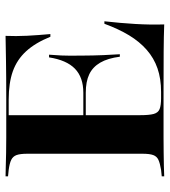

<svg xmlns="http://www.w3.org/2000/svg" viewBox="20 -631 611 691"><g transform="rotate(-90 325.5 -285.5)"><path d="M175.8 -2.4Q147.6 -2.4 121.4 -2Q95.2 -1.6 73.4 -1.2Q51.6 -0.8 36.3 0V-8.9L59.7 -11.3Q83.9 -15.3 96 -21Q108.1 -26.6 112.9 -39.5Q117.7 -52.4 117.7 -78.2V-492.7Q117.7 -518.5 112.9 -531.5Q108.1 -544.4 96 -550.4Q83.9 -556.5 59.7 -559.7L36.3 -562.1V-571Q51.6 -571 73.4 -570.2Q95.2 -569.4 121.4 -569Q147.6 -568.5 175.8 -568.5H187.9H321Q397.6 -568.5 450 -569.4Q502.4 -570.2 541.9 -571Q540.3 -533.9 542.3 -493.5Q544.4 -453.2 548.4 -409.7H538.7Q516.9 -463.7 486.7 -496.8Q456.5 -529.8 414.5 -544.8Q372.6 -559.7 312.9 -559.7H256.5V-86.3Q256.5 -54 260.9 -37.9Q265.3 -21.8 278.6 -16.5Q291.9 -11.3 317.7 -11.3H340.3Q387.9 -11.3 425 -24.2Q462.1 -37.1 491.5 -62.9Q521 -88.7 544 -126.6Q566.9 -164.5 585.5 -215.3H594.4Q587.9 -158.1 584.7 -103.6Q581.5 -49.2 583.1 0Q541.1 -1.6 485.9 -2Q430.6 -2.4 348.4 -2.4H187.9ZM226.6 -282.3V-291.1H444.4V-282.3ZM466.9 -159.7Q461.3 -203.2 445.6 -230.2Q429.8 -257.3 403.6 -269.8Q377.4 -282.3 337.1 -282.3V-291.1Q392.7 -291.1 423.8 -321.4Q454.8 -351.6 464.5 -414.5H474.2Q470.2 -364.5 470.6 -338.3Q471 -312.1 471 -287.1Q471 -272.6 471.4 -257.3Q471.8 -241.9 472.6 -219.4Q473.4 -196.8 475.8 -159.7Z"/></g></svg>

Font: Playfair 144pt SemiExpanded ExtraBold
Style: Regular
Weight: 800
Width: 6
Designer: Claus Eggers Sørensen
Foundry: Claus Eggers Sørensen
Version: Version 2.203